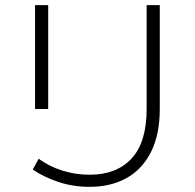

<svg xmlns="http://www.w3.org/2000/svg" viewBox="-20 -720 756 745"><path d="M327 5Q263 5 206.5 -14Q150 -33 107 -62L130 -104Q171 -74 222 -58Q273 -42 328 -42Q432 -42 490.5 -105Q549 -168 549 -297V-700H600V-298Q600 -198 566 -130.5Q532 -63 471 -29Q410 5 327 5ZM116 -297V-700H167V-297Z"/></svg>

Font: Modern
Style: Regular
Weight: 300
Designer: Julieta Ulanovsky
Foundry: Julieta Ulanovsky
Version: Version 8.000